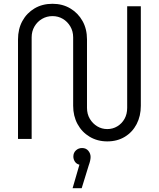

<svg xmlns="http://www.w3.org/2000/svg" viewBox="-20 -733 838 1013"><path d="M546 13Q494 13 453 -11.5Q412 -36 389 -78.5Q366 -121 366 -175V-536Q366 -568 351 -593.5Q336 -619 311.5 -633.5Q287 -648 257 -648Q227 -648 202 -633.5Q177 -619 162 -593.5Q147 -568 147 -536V0H75V-525Q75 -580 98 -622Q121 -664 162 -688.5Q203 -713 257 -713Q310 -713 351 -688.5Q392 -664 415.5 -622Q439 -580 439 -525V-164Q439 -131 454 -106Q469 -81 493 -66.5Q517 -52 546 -52Q575 -52 599 -66.5Q623 -81 637 -106Q651 -131 651 -164V-700H723V-175Q723 -121 701 -78.5Q679 -36 639 -11.5Q599 13 546 13ZM363 260 399 136Q383 132 375 119.5Q367 107 367 93Q367 73 380.5 60.5Q394 48 413 48Q434 48 446 62.5Q458 77 458 95Q458 113 448 140L411 260Z"/></svg>

Font: MuseoModerno Thin Light
Style: Regular
Weight: 300
Version: Version 1.003